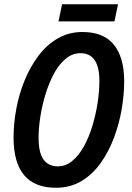

<svg xmlns="http://www.w3.org/2000/svg" viewBox="-20 -876 623 906"><path d="M244 10Q44 10 44 -227Q44 -293 57 -363Q70 -433 96.5 -497.5Q123 -562 162 -613.5Q201 -665 253 -695Q305 -725 369 -725Q469 -725 517.5 -665Q566 -605 566 -492Q566 -431 554.5 -362.5Q543 -294 518.5 -228Q494 -162 456 -108Q418 -54 365 -22Q312 10 244 10ZM253 -91Q290 -91 321 -116.5Q352 -142 376 -185.5Q400 -229 416 -282Q432 -335 440.5 -390Q449 -445 449 -494Q449 -625 360 -625Q321 -625 289 -598Q257 -571 233.5 -526.5Q210 -482 194 -429Q178 -376 170 -323Q162 -270 162 -226Q162 -155 185.5 -123Q209 -91 253 -91ZM256 -775 273 -856H537L520 -775Z"/></svg>

Font: Noto Sans Condensed SemiBold
Style: Italic
Weight: 600
Width: 3
Italic angle: -12°
Designer: Monotype Design Team
Foundry: Monotype Imaging Inc.
Version: Version 2.013; ttfautohint (v1.8.4.7-5d5b)